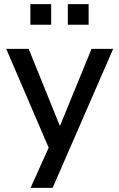

<svg xmlns="http://www.w3.org/2000/svg" viewBox="-20 -723 571 923"><path d="M127 180 214 -13 10 -488H118L268 -117L420 -488H524L233 180ZM306 -604V-703H406V-604ZM126 -604V-703H226V-604Z"/></svg>

Font: Nunito Sans SemiBold
Style: Regular
Weight: 600
Designer: Vernon Adams
Foundry: Vernon Adams
Version: Version 3.101; ttfautohint (v1.8.4.7-5d5b);gftools[0.9.27]